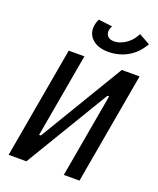

<svg xmlns="http://www.w3.org/2000/svg" viewBox="-166 -1026 923 1124"><g transform="rotate(20 295.0 -463.5)"><path d="M83 0 115.7 -170.9H165.5L479.5 -693.4H513.7L481.4 -522.5H452.1L137.7 0ZM26.9 0 148.9 -693.4H246.6L124.5 0ZM370.6 0 492.7 -693.4H590.3L468.3 0ZM369.6 -765.6Q307.1 -765.6 272.5 -794.2Q237.8 -822.8 237.8 -866.2Q237.8 -895 252.4 -924.3L338.9 -913.6Q333.5 -904.3 330.8 -895.3Q328.1 -886.2 328.1 -877.9Q328.1 -859.9 341.1 -847.4Q354 -835 379.4 -835Q411.1 -835 446.5 -856.9Q481.9 -878.9 503.9 -918.5L508.8 -927.2L577.6 -888.7L570.8 -877.9Q543.5 -835 509.3 -810.5Q475.1 -786.1 439 -775.9Q402.8 -765.6 369.6 -765.6Z"/></g></svg>

Font: Cascadia Mono NF
Style: Italic
Weight: 400
Italic angle: -10°
Monospace: yes
Designer: Aaron Bell
Foundry: Saja Typeworks
Version: Version 2404.023